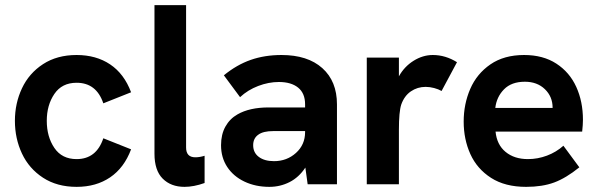

<svg xmlns="http://www.w3.org/2000/svg" viewBox="-20 -717 2327 747"><path d="M38 -247Q38 -315 65.5 -373.5Q93 -432 147.5 -467.5Q202 -503 278 -503Q354 -503 408.5 -466.5Q463 -430 490 -358L382 -315Q355 -395 278 -395Q221 -395 191.5 -351.5Q162 -308 162 -247Q162 -185 191.5 -141.5Q221 -98 278 -98Q355 -98 382 -179L490 -136Q463 -64 408.5 -27Q354 10 278 10Q202 10 147.5 -25.5Q93 -61 65.5 -119.5Q38 -178 38 -247Z M581 -119V-697H704V-143Q704 -105 740 -105Q757 -105 776 -111V-5Q734 10 698 10Q645 10 613 -22Q581 -54 581 -119Z M1168 -65Q1143 -27 1106.5 -8.5Q1070 10 1028 10Q974 10 931 -10.5Q888 -31 864 -67.5Q840 -104 840 -152Q840 -194 857 -224.5Q874 -255 904 -272Q951 -299 1025 -299H1167V-311Q1167 -354 1140 -376Q1113 -398 1065 -398Q1025 -398 984.5 -382.5Q944 -367 914 -339L851 -424Q901 -465 955.5 -484Q1010 -503 1075 -503Q1177 -503 1234 -452Q1291 -401 1291 -311V0H1177ZM1046 -90Q1096 -90 1131.5 -122Q1167 -154 1167 -203V-207H1043Q1004 -207 985 -193Q965 -179 965 -152Q965 -123 987 -106.5Q1009 -90 1046 -90Z M1407 -493H1532V-420Q1553 -458 1589 -480.5Q1625 -503 1664 -503Q1713 -503 1758 -475L1698 -363Q1686 -370 1669 -374.5Q1652 -379 1636 -379Q1604 -379 1578.5 -361.5Q1553 -344 1541 -310Q1532 -282 1532 -212V0H1407Z M1784 -244Q1784 -312 1809.5 -371Q1835 -430 1888 -466.5Q1941 -503 2019 -503Q2093 -503 2144.5 -469.5Q2196 -436 2222 -379Q2248 -322 2248 -251Q2248 -232 2245 -205H1908Q1913 -154 1947 -126Q1981 -98 2034 -98Q2072 -98 2108 -111.5Q2144 -125 2172 -150L2234 -66Q2182 -24 2136 -7Q2090 10 2027 10Q1945 10 1890.5 -25Q1836 -60 1810 -117.5Q1784 -175 1784 -244ZM2130 -297V-298Q2130 -341 2100 -370Q2070 -399 2022 -399Q1970 -399 1941 -369.5Q1912 -340 1907 -297Z"/></svg>

Font: Hanken Grotesk
Style: Bold
Weight: 700
Designer: Alfredo Marco Pradil
Foundry: Hanken Design Co.
Version: Version 3.014